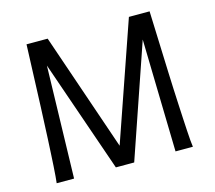

<svg xmlns="http://www.w3.org/2000/svg" viewBox="-102 -839 1080 964"><g transform="rotate(-15 438.0 -356.5)"><path d="M222.2 -712.9 432.1 -100.1 644.5 -712.9H752Q757.8 -538.6 763.7 -392.6Q765.1 -351.1 767.1 -309.3Q769 -267.6 771 -227.8Q772.9 -188 774.9 -152.1Q776.9 -116.2 778.6 -86.4Q780.3 -56.6 782.2 -34.4Q784.2 -12.2 786.1 0H695.8L682.1 -585L481 0H385.7L183.6 -583.5L168.5 0H78.1Q79.6 -12.2 81.5 -34.4Q83.5 -56.6 85.2 -86.4Q86.9 -116.2 88.9 -152.1Q90.8 -188 92.8 -227.8Q94.7 -267.6 96.4 -309.3Q98.1 -351.1 100.1 -392.6Q106 -538.6 112.3 -712.9Z"/></g></svg>

Font: Andika Cyr
Style: Regular
Weight: 400
Designer: Victor Gaultney, Annie Olsen, Julie Remington, Don Collingsworth, Eric Hays, Becca Hirsbrunner
Foundry: SIL International
Version: Version 5.000